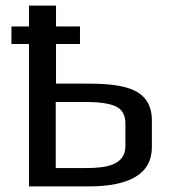

<svg xmlns="http://www.w3.org/2000/svg" viewBox="-20 -669 610 689"><path d="M278 -369H181V-511H267V-574H181V-649H84V-574H21V-511H84V0H296C449 0 525 -47 525 -141V-237C525 -362 404 -369 278 -369ZM289 -66H180V-303H291C340 -303 376 -297 398 -286C419 -275 430 -255 430 -226V-145C430 -75 358 -66 289 -66Z"/></svg>

Font: Gamestation Text
Style: Bold
Weight: 400
Designer: Jonas Hecksher
Foundry: Jonas Hecksher, Playtypeª, e-types AS
Version: Version 1.003